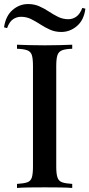

<svg xmlns="http://www.w3.org/2000/svg" viewBox="-45 -929 442 949"><path d="M312 -708V-688Q279 -687 262 -680.5Q245 -674 239 -656.5Q233 -639 233 -602V-106Q233 -70 239 -52Q245 -34 262 -28Q279 -22 312 -20V0Q288 -2 251.5 -2.5Q215 -3 177 -3Q135 -3 98.5 -2.5Q62 -2 39 0V-20Q73 -22 90 -28Q107 -34 112.5 -52Q118 -70 118 -106V-602Q118 -639 112.5 -656.5Q107 -674 89.5 -680.5Q72 -687 39 -688V-708Q62 -707 98.5 -706Q135 -705 177 -705Q215 -705 251.5 -706Q288 -707 312 -708ZM94 -909Q124 -909 149 -898Q174 -887 196.5 -872Q219 -857 242.5 -845.5Q266 -834 293 -834Q314 -834 332 -846.5Q350 -859 362 -890L377 -886Q370 -830 335.5 -800.5Q301 -771 258 -771Q228 -771 203 -782Q178 -793 155 -808Q132 -823 109 -834.5Q86 -846 59 -846Q37 -846 19 -833.5Q1 -821 -10 -790L-25 -794Q-17 -850 17 -879.5Q51 -909 94 -909Z"/></svg>

Font: Playfair Display Medium
Style: Regular
Weight: 500
Designer: Claus Eggers Sørensen
Foundry: Claus Eggers Sørensen
Version: Version 1.203